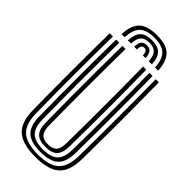

<svg xmlns="http://www.w3.org/2000/svg" viewBox="-308 -1042 1108 1108"><g transform="rotate(45 246.5 -488.0)"><path d="M247.1 9Q140.9 9 94.3 -33.2Q47.8 -75.4 46.4 -172.4Q45.4 -246.8 44.8 -323.7Q44.2 -400.7 44.3 -479.5Q44.3 -558.4 44.8 -638.6Q45.3 -718.9 46.4 -800H72.2Q71.2 -724.7 70.6 -646.6Q70 -568.5 70 -489.3Q70 -410 70.6 -330.5Q71.2 -251.1 72.2 -172.8Q73.3 -86.3 114 -48.9Q154.7 -11.5 247.1 -11.5Q339 -11.5 379.5 -48.9Q420.1 -86.2 421.2 -172.8Q422.2 -250.5 422.8 -329Q423.4 -407.5 423.4 -486.3Q423.4 -565 422.8 -643.6Q422.3 -722.2 421.2 -800H446.9Q448.3 -696.3 448.8 -591.4Q449.3 -486.6 448.9 -381.6Q448.4 -276.6 446.9 -172.4Q445.5 -75.4 399.2 -33.2Q352.8 9 247.1 9ZM247.1 -32.1Q168.3 -32.1 133.6 -64.9Q99 -97.7 97.9 -173.1Q96.9 -252.8 96.3 -331.5Q95.7 -410.1 95.7 -488.3Q95.7 -566.4 96.3 -644.3Q97 -722.2 97.9 -800H123.6Q122.7 -723.1 122.1 -645.2Q121.4 -567.3 121.4 -488.7Q121.4 -410.1 122 -331.2Q122.6 -252.4 123.6 -173.5Q124.6 -108.7 153.2 -80.7Q181.9 -52.8 247.1 -52.8Q311.8 -52.8 340.3 -80.7Q368.8 -108.7 369.7 -173.5Q370.8 -251.1 371.3 -329.6Q371.9 -408 371.9 -486.6Q371.9 -565.2 371.4 -643.7Q370.8 -722.2 369.7 -800H395.4Q396.6 -721.1 397.1 -642.7Q397.6 -564.2 397.6 -485.8Q397.6 -407.4 397.2 -329.2Q396.7 -251.1 395.4 -173.1Q394.5 -97.7 360 -64.9Q325.4 -32.1 247.1 -32.1ZM247.1 -73.3Q195.6 -73.3 172.8 -96.6Q150 -119.9 149.4 -173.9Q147.9 -279.7 147.4 -384Q146.9 -488.3 147.5 -592.2Q148 -696.1 149.4 -800H175.1Q174.2 -724.6 173.5 -646.6Q172.9 -568.5 172.9 -489.4Q172.9 -410.2 173.5 -331Q174.1 -251.7 175.1 -174.1Q175.6 -131.4 192.3 -112.6Q209 -93.9 247.1 -93.9Q284.9 -93.9 301.3 -112.6Q317.7 -131.4 318.2 -174.1Q319.7 -278.2 320.2 -382.7Q320.7 -487.2 320.2 -591.7Q319.7 -696.3 318.2 -800H344Q345.1 -720.9 345.6 -642.4Q346.2 -564 346.2 -485.7Q346.2 -407.5 345.7 -329.6Q345.2 -251.7 344 -173.9Q343.3 -119.8 320.6 -96.6Q298 -73.3 247.1 -73.3ZM247.1 -985.1Q322.8 -985.1 357.4 -952.5Q392.1 -919.9 396.4 -844.6H370.7Q367.2 -908.9 338.5 -936.7Q309.7 -964.4 247.1 -964.4Q184.1 -964.4 155.3 -936.7Q126.5 -908.9 123.4 -844.6H97.7Q101.4 -919.9 136.1 -952.5Q170.8 -985.1 247.1 -985.1ZM247.1 -943.9Q296.6 -943.9 319.3 -920.9Q342.1 -897.9 345 -844.6H319.4Q317 -886.7 300.2 -905Q283.5 -923.3 247.1 -923.3Q210.5 -923.3 193.7 -905Q177 -886.7 174.7 -844.6H149.2Q151.8 -897.9 174.5 -920.9Q197.2 -943.9 247.1 -943.9ZM247.1 -902.7Q270.2 -902.7 281 -889.2Q291.9 -875.7 293.7 -844.6H271.2Q271.4 -864.6 264.9 -873.4Q258.5 -882.1 247.1 -882.1Q235.9 -882.1 229.4 -873.4Q222.9 -864.6 223 -844.6H200.5Q202.1 -875.7 212.9 -889.2Q223.7 -902.7 247.1 -902.7Z"/></g></svg>

Font: Big Shoulders Inline Text SC Thin
Style: Regular
Weight: 100
Designer: Patric King
Foundry: XO Type Co
Version: Version 2.002